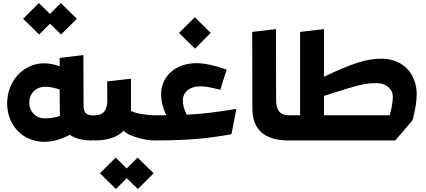

<svg xmlns="http://www.w3.org/2000/svg" viewBox="-20 -921 2791 1259"><path d="M378.9 -900.9 483.9 -797.9 380.9 -694.8 307.6 -765.6 236.8 -694.8 131.8 -797.9 234.9 -900.9 307.6 -829.6ZM584 -165Q593.8 -165 593.8 -154.8V-11.2Q593.8 -6.3 591.1 -3.2Q588.4 0 584 0Q490.2 0 438 -37.1Q392.6 -13.7 352.1 -2.4Q311.5 8.8 270 8.8Q216.8 8.8 172.1 -10.5Q127.4 -29.8 95.2 -63.7Q63 -97.7 44.9 -143.8Q26.9 -189.9 26.9 -243.2Q26.9 -296.4 44.9 -344Q63 -391.6 95.2 -427.5Q127.4 -463.4 172.1 -484.6Q216.8 -505.9 270 -505.9Q294.9 -505.9 319.3 -501Q343.8 -496.1 371.1 -486.8V-541L526.9 -560.1L527.8 -227.1Q527.8 -193.8 542.2 -179.4Q556.6 -165 584 -165ZM270 -145H278.3Q330.1 -145 374 -162.1Q372.6 -171.9 372.3 -182.9Q372.1 -193.8 372.1 -205.1L371.1 -334Q346.7 -342.3 324 -347.2Q301.3 -352.1 277.8 -352.1Q253.9 -352.1 234.4 -344.2Q214.8 -336.4 200.9 -322.3Q187 -308.1 179.4 -288.8Q171.9 -269.5 171.9 -246.1Q171.9 -225.1 179.2 -207Q186.5 -189 199.5 -175.3Q212.4 -161.6 230.5 -153.6Q248.5 -145.5 270 -145Z M882.3 112.3 987.3 215.3 884.3 318.4 811 247.6 740.2 318.4 635.3 215.3 738.3 112.3 811 183.6ZM996.1 -165Q1005.9 -165 1005.9 -154.8V-11.2Q1005.9 -6.3 1003.2 -3.2Q1000.5 0 996.1 0Q974.1 0 944.8 -4.2Q915.5 -8.3 886.5 -16.6Q857.4 -24.9 831.5 -36.6Q805.7 -48.3 790.5 -64Q760.3 -32.2 712.6 -16.1Q665 0 598.6 0Q594.2 0 591.6 -3.2Q588.9 -6.3 588.9 -11.2L590.8 -154.8Q590.8 -165 600.6 -165Q643.1 -165 663.3 -189.2Q683.6 -213.4 683.6 -267.1L682.6 -387.2L838.9 -404.8V-193.8Q850.1 -187 870.1 -181.6Q890.1 -176.3 912.8 -172.6Q935.5 -168.9 958 -167Q980.5 -165 996.1 -165Z M1204.6 -168.9Q1246.6 -170.9 1285.9 -174.3Q1325.2 -177.7 1364.5 -182.6Q1403.8 -187.5 1444.6 -193.6Q1485.4 -199.7 1530.3 -207L1497.6 -41Q1447.3 -31.7 1394.5 -24.2Q1341.8 -16.6 1282.2 -11.2Q1222.7 -5.9 1153.1 -2.9Q1083.5 0 999.5 0Q995.1 0 992.4 -3.2Q989.7 -6.3 989.7 -11.2V-154.8Q989.7 -165 999.5 -165H1070.3Q1053.2 -201.2 1044.9 -234.9Q1036.6 -268.6 1036.6 -305.2Q1036.6 -348.1 1053.5 -385Q1070.3 -421.9 1100.8 -449Q1131.3 -476.1 1174.1 -491.5Q1216.8 -506.8 1268.6 -506.8Q1306.6 -506.8 1355.2 -496.6Q1403.8 -486.3 1466.3 -464.8L1424.3 -332Q1379.9 -344.2 1348.6 -349.6Q1317.4 -355 1294.4 -355Q1267.6 -355 1246.1 -348.1Q1224.6 -341.3 1209.7 -328.9Q1194.8 -316.4 1186.8 -299.3Q1178.7 -282.2 1178.7 -262.2Q1178.7 -240.2 1185.5 -216.3Q1192.4 -192.4 1204.6 -168.9ZM1258.8 -602.1 1153.8 -705.1 1257.8 -808.1 1361.8 -705.1Z M1884.8 -11.2Q1884.8 -6.3 1881.8 -3.2Q1878.9 0 1874.5 0Q1753.4 0 1694.1 -53Q1634.8 -106 1634.8 -211.9L1633.8 -711.9L1789.6 -730L1790.5 -268.1Q1790.5 -214.4 1810.5 -189.7Q1830.6 -165 1873.5 -165Q1877.9 -165 1880.9 -162.4Q1883.8 -159.7 1883.8 -154.8Z M2482.4 -536.1Q2533.7 -536.1 2576.2 -519Q2618.7 -502 2648.9 -470.9Q2679.2 -439.9 2695.8 -396.7Q2712.4 -353.5 2712.4 -300.8Q2712.4 -267.1 2705.3 -224.6Q2698.2 -182.1 2685.5 -132.8L2571.8 0H1870.6Q1866.2 0 1863.5 -3.2Q1860.8 -6.3 1860.8 -11.2L1862.8 -154.8Q1862.8 -165 1872.6 -165H1947.8V-711.9L2104.5 -730V-418Q2174.8 -451.2 2228.8 -473.9Q2282.7 -496.6 2326.9 -510.5Q2371.1 -524.4 2408.4 -530.3Q2445.8 -536.1 2482.4 -536.1ZM2535.6 -165Q2545.4 -201.2 2550.5 -230.7Q2555.7 -260.3 2555.7 -286.1Q2555.7 -305.7 2547.9 -322.3Q2540 -338.9 2525.6 -350.8Q2511.2 -362.8 2491.5 -369.4Q2471.7 -376 2447.8 -376Q2427.2 -376 2408.9 -374.5Q2390.6 -373 2370.6 -369.6Q2350.6 -366.2 2326.9 -360.1Q2303.2 -354 2272 -344.7Q2240.7 -335.4 2199.7 -322.5Q2158.7 -309.6 2104.5 -292V-165Z"/></svg>

Font: DimaExpo
Style: Bold
Weight: 700
Width: 6
Designer: R.Balvardi
Foundry: Dima Software Group
Version: Version 1.00;June 11, 2019;FontCreator 11.5.0.2427 64-bit